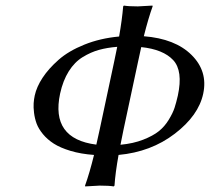

<svg xmlns="http://www.w3.org/2000/svg" viewBox="-20 -668 755 691"><path d="M318.4 -110.4Q271 -113.8 233.9 -125Q196.8 -136.2 173.6 -151.1Q150.4 -166 134.5 -185.3Q118.7 -204.6 111.8 -223.1Q105 -241.7 102.5 -262Q100.1 -282.2 101.1 -296.4Q102.1 -310.5 105 -324.2Q111.8 -355.5 133.3 -388.2Q154.8 -420.9 190.7 -452.6Q226.6 -484.4 283.4 -507.3Q340.3 -530.3 408.7 -536.6Q419.4 -598.1 423.3 -645L425.8 -647.9Q442.4 -645 476.1 -645L528.8 -647.9L529.3 -645Q514.2 -603.5 497.6 -537.6Q610.4 -528.8 669.4 -470.2Q728.5 -411.6 711.4 -331.1Q694.8 -252.4 609.1 -186.8Q523.4 -121.1 406.7 -110.4Q395 -45.4 392.1 0L389.2 2.9Q372.6 0 338.9 0L286.6 2.9L286.1 0Q301.8 -43.5 318.4 -110.4ZM326.7 -147.5Q333 -175.3 338.4 -200.2L390.6 -444.8Q396 -470.7 401.9 -499.5Q365.7 -496.6 336.4 -488.5Q307.1 -480.5 277.8 -462.6Q248.5 -444.8 227.5 -411.4Q206.5 -377.9 196.3 -331.1Q161.6 -168.5 326.7 -147.5ZM413.6 -147Q460 -151.4 495.4 -165.3Q530.8 -179.2 551.5 -195.8Q572.3 -212.4 587.2 -236.8Q602.1 -261.2 608.2 -280Q614.3 -298.8 620.1 -324.2Q639.2 -413.1 603.3 -451.7Q567.4 -490.2 488.3 -498.5Q483.4 -476.1 476.6 -444.8L424.3 -200.2Q418.9 -175.3 413.6 -147Z"/></svg>

Font: Linux Biolinum
Style: Italic
Weight: 400
Italic angle: -12°
Designer: Philipp H. Poll
Foundry: Philipp H. Poll
Version: Version 1.1.3 ; ttfautohint (v0.9)